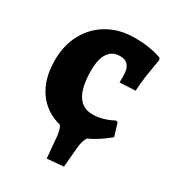

<svg xmlns="http://www.w3.org/2000/svg" viewBox="-157 -571 745 820"><g transform="rotate(30 215.5 -160.5)"><path d="M403 -66Q399 -63 385 -52Q371 -41 349.5 -27Q328 -13 305 -3Q292 16 289 49L280 150L199 157L190 54Q187 23 176 4Q101 -15 60 -74.5Q19 -134 19 -224Q19 -299 50.5 -356.5Q82 -414 138.5 -446Q195 -478 269 -478Q305 -478 334 -473.5Q363 -469 380 -464Q397 -459 401 -457L405 -447Q404 -441 400 -419.5Q396 -398 390.5 -360Q385 -322 383 -284L306 -280V-314Q306 -379 253 -379Q215 -379 195 -350Q175 -321 175 -264Q175 -104 273 -104Q297 -104 319.5 -110Q342 -116 356.5 -123Q371 -130 375 -132L384 -128Z"/></g></svg>

Font: Alegreya ExtraBold
Style: Regular
Weight: 800
Designer: Juan Pablo del Peral
Foundry: Huerta Tipografica
Version: Version 2.007; ttfautohint (v1.6)